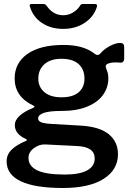

<svg xmlns="http://www.w3.org/2000/svg" viewBox="-20 -762 662 957"><path d="M599 -528C599 -541.3 592.3 -548 579 -548C563.7 -548 546.2 -542.7 526.5 -532C506.8 -521.3 491 -508.7 479 -494C475 -490 470.7 -488 466 -488C462 -488 457.7 -489.7 453 -493C416.3 -523 364.3 -538 297 -538C219 -538 158.8 -523 116.5 -493C74.2 -463 53 -422.3 53 -371C53 -310.3 84 -265.3 146 -236C150 -234 152 -232 152 -230C152 -228.7 149.7 -226.7 145 -224C117.7 -213.3 95.7 -200.7 79 -186C62.3 -171.3 54 -155.3 54 -138C54 -108.7 72 -86 108 -70C112 -68 114 -66 114 -64C114 -62 112 -60.3 108 -59C77.3 -46.3 53.8 -31.8 37.5 -15.5C21.2 0.8 13 20 13 42C13 86 36.5 119.2 83.5 141.5C130.5 163.8 200.3 175 293 175C381 175 448.8 159.8 496.5 129.5C544.2 99.2 568 58.3 568 7C568 -35 552.5 -68.5 521.5 -93.5C490.5 -118.5 443.3 -132.7 380 -136L242 -144C216 -145.3 197.5 -148 186.5 -152C175.5 -156 170 -162.7 170 -172C170 -183.3 179.2 -192.3 197.5 -199C215.8 -205.7 245.7 -209 287 -209C337 -209 379.5 -216.2 414.5 -230.5C449.5 -244.8 475.8 -264.3 493.5 -289C511.2 -313.7 520 -341.3 520 -372C520 -382.7 519 -391.5 517 -398.5C515 -405.5 512 -414.3 508 -425C504 -436.3 510.7 -444 528 -448C536 -450 545 -451 555 -451C564.3 -451 571.7 -450.7 577 -450C591.7 -448 599 -455.3 599 -472ZM372 -302C352.7 -285.3 324 -277 286 -277C250 -277 221.8 -285.5 201.5 -302.5C181.2 -319.5 171 -342 171 -370C171 -400 181.2 -424 201.5 -442C221.8 -460 250 -469 286 -469C324 -469 352.7 -460.2 372 -442.5C391.3 -424.8 401 -400.7 401 -370C401 -341.3 391.3 -318.7 372 -302ZM207 -42 366 -34C423.3 -31.3 452 -10.7 452 28C452 54 439.3 73.8 414 87.5C388.7 101.2 351.7 108 303 108C240.3 108 194.5 101 165.5 87C136.5 73 122 52.3 122 25C122 5.7 131.2 -10.7 149.5 -24C167.8 -37.3 187 -43.3 207 -42ZM462.5 -738.5C460.8 -740.8 457.3 -742 452 -742H393C389.7 -742 386.8 -741.3 384.5 -740C382.2 -738.7 380 -736 378 -732C370 -719.3 358.5 -708.5 343.5 -699.5C328.5 -690.5 312.3 -686 295 -686C262.3 -686 235.3 -701 214 -731C210.7 -735.7 207.8 -738.7 205.5 -740C203.2 -741.3 199.7 -742 195 -742H137C131 -742 128 -739.3 128 -734C128 -732 128.3 -730.7 129 -730C139 -695.3 158.8 -668 188.5 -648C218.2 -628 253.7 -618 295 -618C336.3 -618 372.2 -628.2 402.5 -648.5C432.8 -668.8 453 -695.3 463 -728C464.3 -732.7 464.2 -736.2 462.5 -738.5Z"/></svg>

Font: Libre Franklin SemiBold
Style: Regular
Weight: 600
Designer: Pablo Impallari, Rodrigo Fuenzalida
Foundry: Impallari Type
Version: Version 1.002; ttfautohint (v1.5)